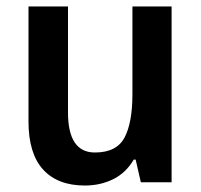

<svg xmlns="http://www.w3.org/2000/svg" viewBox="-20 -563 621 593"><path d="M510 -543V0H415L399 -70H393Q369 -29 329.5 -9.5Q290 10 242 10Q158 10 113 -39.5Q68 -89 68 -188V-543H190V-216Q190 -92 273 -92Q340 -92 364.5 -138Q389 -184 389 -272V-543Z"/></svg>

Font: Noto Sans Khmer SemiCondensed SemiBold
Style: Regular
Weight: 600
Width: 4
Designer: Danh Hong and the Monotype Design Team
Foundry: Monotype Imaging Inc.
Version: Version 2.004; ttfautohint (v1.8.4.7-5d5b)